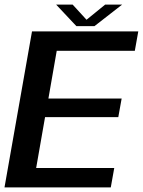

<svg xmlns="http://www.w3.org/2000/svg" viewBox="-34 -811 619 831"><path d="M-14.5 0H445.5L460.5 -84H122.5L161 -304H478L492.5 -384.5H175.5L211.5 -591H549.5L564.5 -675H104.5ZM296.5 -698H375L494.5 -791H421L340.5 -725.5L280.5 -791H209Z"/></svg>

Font: Anybody Thin Medium
Style: Italic
Weight: 500
Italic angle: -10°
Version: Version 1.113;gftools[0.9.25]